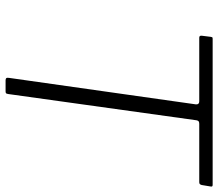

<svg xmlns="http://www.w3.org/2000/svg" viewBox="-67 -715 782 688"><g transform="rotate(90 324.0 -371.0)"><path d="M112 -735Q113 -740 114 -741Q115 -742 120 -742H642Q647 -742 648 -740Q649 -738 648 -733L643 -703Q642 -699 640 -696.5Q638 -694 633 -694H424Q418 -694 415 -692Q412 -690 411 -684L317 -10Q316 -3 314 -1.5Q312 0 307 0H268Q262 0 260 -2.5Q258 -5 259 -12L354 -682Q355 -694 343 -694H115Q107 -694 108 -703Z"/></g></svg>

Font: Libre Franklin ExtraLight
Style: Italic
Weight: 250
Italic angle: -8°
Designer: Pablo Impallari, Rodrigo Fuenzalida, Nhung Nguyen
Foundry: Impallari Type
Version: Version 3.000